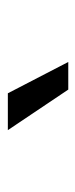

<svg xmlns="http://www.w3.org/2000/svg" viewBox="134 -938 200 509"><g transform="rotate(-90 234.5 -683.0)"><path d="M144.5 -762.7H242.2L325.2 -602.5H252Z"/></g></svg>

Font: Pretendard
Style: Regular
Weight: 400
Designer: Base glyphs from Inter by Rasmus Andersson; Hangeul glyphs from Noto Sans CJK(Source Han Sans) by Jang Soo-young and Kan
Foundry: Kil Hyung-jin
Version: Version 1.309